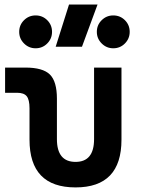

<svg xmlns="http://www.w3.org/2000/svg" viewBox="-20 -815 626 845"><path d="M312.5 9.8Q109.9 9.8 109.9 -200.2V-338.4Q109.9 -376 97.7 -391.4Q85.4 -406.7 55.2 -406.7H2.4V-517.6H91.8Q168.5 -517.6 199.5 -487.1Q230.5 -456.5 230.5 -380.9V-202.6Q230.5 -102.5 312.5 -102.5Q394 -102.5 394 -202.6V-517.6H514.6V-200.2Q514.6 9.8 312.5 9.8ZM225.1 -609.4 283.7 -794.9H409.2L340.8 -609.4ZM478.5 -602.5Q448.7 -602.5 427.5 -623.8Q406.2 -645 406.2 -674.8Q406.2 -705.1 427.5 -726.1Q448.7 -747.1 478.5 -747.1Q508.8 -747.1 529.8 -726.1Q550.8 -705.1 550.8 -674.8Q550.8 -645 529.8 -623.8Q508.8 -602.5 478.5 -602.5ZM136.7 -602.5Q106.9 -602.5 85.7 -623.8Q64.5 -645 64.5 -674.8Q64.5 -705.1 85.7 -726.1Q106.9 -747.1 136.7 -747.1Q167 -747.1 188 -726.1Q209 -705.1 209 -674.8Q209 -645 188 -623.8Q167 -602.5 136.7 -602.5Z"/></svg>

Font: Cascadia Mono NF SemiBold
Style: Regular
Weight: 600
Monospace: yes
Designer: Aaron Bell
Foundry: Saja Typeworks
Version: Version 2404.023; ttfautohint (v1.8.4)